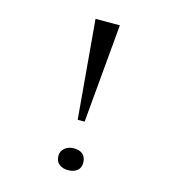

<svg xmlns="http://www.w3.org/2000/svg" viewBox="-108 -802 830 908"><g transform="rotate(15 307.0 -347.5)"><path d="M290 -227 248 -710H367L324 -227ZM306 15Q281 15 263.5 1.5Q246 -12 246 -40Q246 -61 263 -76.5Q280 -92 308 -92Q338 -92 353 -77.5Q368 -63 368 -37Q368 -12 351.5 1.5Q335 15 306 15Z"/></g></svg>

Font: Intel One Mono Light
Style: Regular
Weight: 300
Monospace: yes
Designer: Fred Shallcrass
Foundry: Frere-Jones Type LLC
Version: Version 1.004